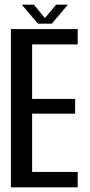

<svg xmlns="http://www.w3.org/2000/svg" viewBox="-20 -799 384 819"><path d="M26.5 0H311.5V-65.5H117V-314H300.5V-377H117V-609.5H311.5V-675H26.5ZM142 -698H201L269.5 -779H219.5L171.5 -722L124.5 -779H73Z"/></svg>

Font: Anybody Condensed
Style: Regular
Weight: 400
Width: 3
Designer: Tyler Finck
Foundry: Etcetera Type Company
Version: Version 1.113;gftools[0.9.25]